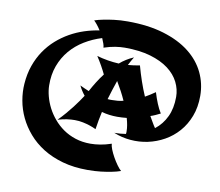

<svg xmlns="http://www.w3.org/2000/svg" viewBox="-87 -789 1185 1035"><g transform="rotate(10 505.5 -271.0)"><path d="M792 -226.1Q778.3 -219.2 765.4 -213.4Q752.4 -207.5 738.8 -203.1Q748 -187.5 756.6 -172.4Q765.1 -157.2 774.9 -143.1Q814.5 -173.8 836.2 -220Q857.9 -266.1 857.9 -328.1Q857.9 -370.1 838.6 -408.7Q819.3 -447.3 780 -477.1Q740.7 -506.8 680.9 -524.4Q621.1 -542 540 -542Q515.6 -542 487.5 -537.6Q459.5 -533.2 425.8 -522Q425.8 -530.3 421.4 -543.5Q417 -556.6 410.2 -571.8Q359.4 -556.2 315.7 -529.5Q272 -502.9 240 -465.3Q208 -427.7 189.9 -378.9Q171.9 -330.1 172.9 -271Q173.3 -243.2 181.4 -212.2Q189.5 -181.2 204.8 -151.1Q220.2 -121.1 243.2 -93.8Q266.1 -66.4 296.1 -45.4Q326.2 -24.4 363.8 -12.2Q401.4 0 445.8 0Q470.2 0 498.5 -4.4Q526.9 -8.8 560.1 -20Q560.1 -8.8 567.6 10.5Q575.2 29.8 586.7 50.3Q598.1 70.8 611.1 88.9Q624 106.9 634.8 116.2Q612.8 124 585 129.4Q561 134.3 528.1 138.2Q495.1 142.1 455.1 142.1Q379.9 142.1 318.8 125Q257.8 107.9 210.4 78.4Q163.1 48.8 129.2 9.5Q95.2 -29.8 74.2 -74Q53.2 -118.2 44.9 -165.3Q36.6 -212.4 40 -256.8Q43.9 -311.5 60.1 -357.2Q76.2 -402.8 101.6 -440.2Q127 -477.5 159.9 -506.6Q192.9 -535.6 230.2 -556.6Q267.6 -577.6 308.1 -590.8Q348.6 -604 389.2 -609.9Q379.4 -625.5 369.4 -637.9Q359.4 -650.4 351.1 -658.2Q373 -665.5 400.9 -670.9Q424.8 -675.8 457.5 -679.9Q490.2 -684.1 530.8 -684.1Q643.6 -684.1 728.8 -658.2Q814 -632.3 870.8 -587.6Q927.7 -543 956.3 -483.2Q984.9 -423.3 984.9 -356Q984.9 -293.9 965.8 -244.4Q946.8 -194.8 914.3 -158Q881.8 -121.1 839.4 -97.4Q796.9 -73.7 750 -63.7Q703.1 -53.7 655 -57.9Q606.9 -62 563 -80.1Q579.6 -80.1 595.2 -81.3Q610.8 -82.5 626 -85Q627 -88.9 627 -92.5Q627 -96.2 627 -100.1Q627 -130.4 615.2 -170.9Q589.4 -168 563 -168Q519 -168 478 -179.2Q472.7 -155.8 468.3 -131.8Q463.9 -107.9 460 -82Q443.8 -89.8 424.8 -96.2Q408.7 -101.6 387.2 -106.2Q365.7 -110.8 341.8 -110.8Q322.3 -110.8 299.3 -107.7Q276.4 -104.5 249 -96.2Q270 -117.2 288.6 -138.9Q307.1 -160.6 322.8 -180.7Q338.4 -200.7 350.6 -218.5Q362.8 -236.3 371.1 -249Q361.8 -260.3 353.8 -272.9Q345.7 -285.6 338.9 -299.8Q351.6 -293.9 363.8 -288.3Q376 -282.7 388.2 -277.8Q402.3 -304.2 418.5 -330.1Q434.6 -356 453.1 -379.9Q448.7 -388.7 442.9 -400.4Q437 -412.1 429.9 -424.6Q422.9 -437 415.5 -449.2Q408.2 -461.4 400.9 -472.2Q461.9 -455.1 522 -452.1Q555.2 -481 597.2 -499Q590.3 -487.8 584.2 -476.6Q578.1 -465.3 571.8 -453.1Q586.9 -454.1 602.8 -456.5Q618.7 -459 636.2 -461.9Q647.9 -419.4 661.6 -379.4Q675.3 -339.4 691.9 -300.8Q705.6 -308.6 719 -316.9Q732.4 -325.2 746.1 -335Q755.9 -302.7 767.1 -275.4Q778.3 -248 792 -226.1ZM582 -258.8Q571.3 -283.2 558.1 -307.9Q544.9 -332.5 529.8 -357.9Q521 -333 512.7 -306.9Q504.4 -280.8 496.1 -252.9Q502 -252 507.6 -252Q513.2 -252 519 -252Q534.7 -252 550.5 -253.4Q566.4 -254.9 582 -258.8Z"/></g></svg>

Font: Shojumaru
Style: Regular
Weight: 400
Version: Version 1.001